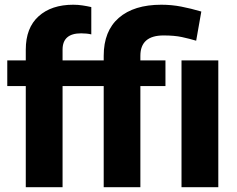

<svg xmlns="http://www.w3.org/2000/svg" viewBox="-20 -780 988 800"><path d="M240.7 0H87.4V-421.4H10.3V-528.3H87.4V-573.2Q87.4 -664.1 140.9 -712.2Q194.3 -760.3 285.2 -760.3Q305.7 -760.3 324.5 -757.3Q343.3 -754.4 360.4 -750.5V-636.7Q342.3 -641.1 317.9 -641.1Q240.7 -641.1 240.7 -573.2V-528.3H412.1V-547.4Q412.1 -650.9 475.1 -705.6Q538.1 -760.3 652.3 -760.3Q695.3 -760.3 735.6 -752.4Q775.9 -744.6 818.8 -731.9L797.4 -610.4Q769.5 -618.7 738.3 -625.5Q707 -632.3 661.6 -632.3Q564.9 -632.3 564.9 -547.4V-528.3H669.4V-421.4H564.9V0H412.1V-421.4H240.7ZM889.6 -528.3V0H736.3V-528.3Z"/></svg>

Font: Vazirmatn RD ExtraBold
Style: Regular
Weight: 800
Designer: Saber Rastikerdar
Foundry: Saber Rastikerdar
Version: Version 32.102